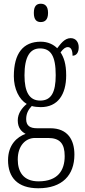

<svg xmlns="http://www.w3.org/2000/svg" viewBox="-20 -767 452 1027"><path d="M198 -649C220 -649 237 -661 237 -698C237 -735 220 -747 198 -747C176 -747 161 -735 161 -698C161 -661 176 -649 198 -649ZM185 240C313 240 378 170 378 60C378 -18 343 -81 249 -81H178C141 -81 120 -94 120 -130C120 -163 135 -184 150 -200C161 -196 184 -194 198 -194C289 -194 334 -261 334 -364C334 -427 321 -460 304 -487C319 -507 330 -515 343 -515C360 -515 368 -498 368 -469C390 -469 401 -488 401 -514C401 -540 387 -563 358 -563C324 -563 302 -529 286 -509C266 -529 236 -544 198 -544C104 -544 54 -482 54 -359C54 -292 82 -235 123 -211C98 -190 75 -161 75 -123C75 -82 96 -62 117 -51C72 -35 23 7 23 90C23 182 74 240 185 240ZM195 -229C137 -229 111 -275 111 -364C111 -463 140 -508 194 -508C252 -508 278 -467 278 -365C278 -273 254 -229 195 -229ZM186 203C104 203 75 151 75 86C75 11 118 -29 167 -29H237C301 -29 326 2 326 68C326 144 290 203 186 203Z"/></svg>

Font: Noto Serif Bengali ExtraCondensed Light
Style: Regular
Weight: 300
Width: 2
Designer: Juan Bruce, Universal Thirst, Indian Type Foundry and the Monotype Design Team.
Foundry: Monotype Imaging Inc.
Version: Version 2.003